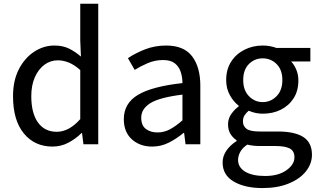

<svg xmlns="http://www.w3.org/2000/svg" viewBox="-20 -752 1659 1001"><path d="M253.9 12.2Q160.6 12.2 104.2 -56.4Q47.9 -125 47.9 -250.5Q47.9 -332 78.4 -391.1Q108.9 -450.2 158.2 -482.4Q207.5 -514.6 263.7 -514.6Q306.6 -514.6 338.6 -499.3Q370.6 -483.9 401.9 -457L398.4 -541.5V-732.4H492.2V0H415L407.7 -58.1H404.8Q375.5 -28.8 336.9 -8.3Q298.3 12.2 253.9 12.2ZM275.9 -64.9Q339.8 -64.9 398.4 -130.9V-386.7Q367.7 -414.1 338.9 -425.8Q310.1 -437.5 280.8 -437.5Q242.7 -437.5 211.4 -414.3Q180.2 -391.1 161.6 -349.1Q143.1 -307.1 143.1 -250.5Q143.1 -162.6 177.7 -113.8Q212.4 -64.9 275.9 -64.9Z M773.4 12.2Q709.5 12.2 667.5 -25.6Q625.5 -63.5 625.5 -130.9Q625.5 -212.9 698.7 -257.1Q772 -301.3 931.2 -318.8Q931.2 -349.6 922.1 -377.2Q913.1 -404.8 891.4 -421.9Q869.6 -439 830.6 -439Q788.1 -439 750.5 -422.9Q712.9 -406.7 682.1 -387.7L647 -448.7Q683.1 -473.6 734.6 -494.1Q786.1 -514.6 846.2 -514.6Q939 -514.6 981.7 -458.3Q1024.4 -401.9 1024.4 -305.2V0H947.3L939.9 -59.1H937Q901.4 -29.3 860.4 -8.5Q819.3 12.2 773.4 12.2ZM800.8 -61.5Q835.9 -61.5 866.2 -77.9Q896.5 -94.2 931.2 -124.5V-258.8Q810.5 -243.7 763.4 -213.9Q716.3 -184.1 716.3 -138.7Q716.3 -97.7 740.7 -79.6Q765.1 -61.5 800.8 -61.5Z M1349.1 228.5Q1256.8 228.5 1198.7 194.6Q1140.6 160.6 1140.6 95.2Q1140.6 62.5 1159.9 33.9Q1179.2 5.4 1213.4 -16.6V-21Q1194.8 -32.7 1181.9 -53.2Q1168.9 -73.7 1168.9 -103.5Q1168.9 -134.3 1186.5 -158.7Q1204.1 -183.1 1224.1 -196.8V-201.2Q1198.7 -220.2 1179 -254.9Q1159.2 -289.6 1159.2 -334.5Q1159.2 -390.6 1185.3 -430.9Q1211.4 -471.2 1254.9 -492.9Q1298.3 -514.6 1349.6 -514.6Q1370.6 -514.6 1388.9 -511Q1407.2 -507.3 1421.4 -502H1598.1V-431.6H1497.6Q1513.7 -415 1524.7 -388.9Q1535.6 -362.8 1535.6 -332.5Q1535.6 -278.3 1510.7 -239.5Q1485.8 -200.7 1443.8 -179.9Q1401.9 -159.2 1349.6 -159.2Q1332 -159.2 1313 -163.1Q1293.9 -167 1276.9 -174.8Q1263.7 -164.1 1255.1 -151.1Q1246.6 -138.2 1246.6 -118.7Q1246.6 -94.7 1265.1 -80.6Q1283.7 -66.4 1333.5 -66.4H1428.7Q1517.1 -66.4 1561.8 -37.4Q1606.4 -8.3 1606.4 54.7Q1606.4 102.1 1574.7 141.6Q1543 181.2 1485.1 204.8Q1427.2 228.5 1349.1 228.5ZM1349.6 -219.7Q1391.6 -219.7 1421.9 -250.5Q1452.1 -281.2 1452.1 -334.5Q1452.1 -388.2 1422.1 -418Q1392.1 -447.8 1349.6 -447.8Q1307.1 -447.8 1277.6 -418Q1248 -388.2 1248 -334.5Q1248 -281.2 1278.1 -250.5Q1308.1 -219.7 1349.6 -219.7ZM1361.8 165.5Q1431.2 165.5 1473.1 135.7Q1515.1 106 1515.1 68.4Q1515.1 34.7 1490.5 22Q1465.8 9.3 1417.5 9.3H1335.4Q1318.8 9.3 1302 7.6Q1285.2 5.9 1269 2Q1243.7 19.5 1232.4 40.3Q1221.2 61 1221.2 82Q1221.2 120.6 1258.5 143.1Q1295.9 165.5 1361.8 165.5Z"/></svg>

Font: Akatab Medium
Style: Regular
Weight: 500
Designer: SIL Global
Foundry: SIL Global
Version: Version 4.100